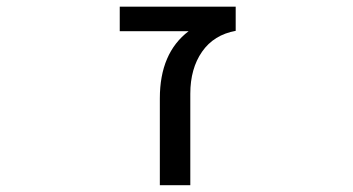

<svg xmlns="http://www.w3.org/2000/svg" viewBox="-20 -544 1040 566"><path d="M536.1 -452.1H333V-524.4H674.8V-453.1Q610.4 -441.4 575.7 -391.6Q541 -341.8 541 -267.6V2H451.2V-253.9Q451.2 -387.7 536.1 -452.1Z"/></svg>

Font: GenEi Gothic M Regular
Style: Regular
Weight: 400
Designer: o_tamon (Modified); [Source Han Sans]
Ryoko NISHIZUKA  (kana & ideographs); Paul D. Hunt (Latin, Greek & Cyrillic); Wenl
Version: Version 1.1a;Original Version 1.004